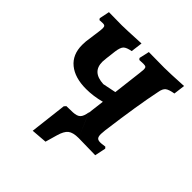

<svg xmlns="http://www.w3.org/2000/svg" viewBox="-174 -626 871 871"><g transform="rotate(45 261.5 -190.5)"><path d="M512 -505 505 -450Q475 -445 463.5 -436Q452 -427 448 -403Q425 -293 401 -109L399 -84Q399 -68 404.5 -61.5Q410 -55 424 -55Q432 -55 441 -56.5Q450 -58 454 -58L460 -51L449 2L341 0L292 -113L302 -194Q253 -181 207 -181Q135 -181 94 -214.5Q53 -248 53 -310Q53 -325 54 -333L65 -414Q66 -420 66 -429Q66 -439 62.5 -442.5Q59 -446 51 -446L29 -445L24 -452L34 -501L118 -500Q139 -500 239 -505L232 -449Q204 -444 194 -434Q184 -424 180 -395L174 -345Q172 -327 172 -321Q172 -288 190.5 -271Q209 -254 247 -252L311 -265L328 -407L330 -429Q330 -439 326 -442.5Q322 -446 311 -446L285 -445L279 -452L290 -501L390 -500Q423 -500 512 -505ZM291 -115 341 0Q305 0 288.5 13Q272 26 262 62L246 118L170 124L191 -54L199 -63L240 -64Q265 -65 276 -76Q287 -87 291 -115Z"/></g></svg>

Font: Alegreya SC
Style: Bold Italic
Weight: 700
Italic angle: -7°
Designer: Juan Pablo del Peral
Foundry: Huerta Tipografica
Version: Version 2.007; ttfautohint (v1.6)